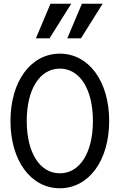

<svg xmlns="http://www.w3.org/2000/svg" viewBox="-20 -997 640 1027"><path d="M300 10C455 10 564 -138 564 -350C564 -562 455 -710 300 -710C145 -710 36 -562 36 -350C36 -138 145 10 300 10ZM300 -70C193 -70 123 -180 123 -350C123 -520 193 -630 300 -630C407 -630 477 -520 477 -350C477 -180 407 -70 300 -70ZM361 -977H250L172 -792H245ZM529 -977H418L340 -792H413Z"/></svg>

Font: CommitMonoNiceRocks
Style: Regular
Weight: 400
Monospace: yes
Designer: Eigil Nikolajsen
Foundry: Eigil Nikolajsen
Version: Version 1.143